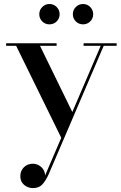

<svg xmlns="http://www.w3.org/2000/svg" viewBox="-20 -676 604 958"><path d="M179.5 -447.5 346.5 -105.5 290.5 21.5 60.5 -447.5H10.5V-460H262.5V-447.5ZM562 -460V-447.5H497.5L222 195.5Q208 226 191.2 244.2Q174.5 262.5 144.5 262.5Q130 262.5 115.8 256.2Q101.5 250 91.5 236.8Q81.5 223.5 81.5 203Q81.5 184.5 90 170.5Q98.5 156.5 112.5 148.8Q126.5 141 144.5 141Q159.5 141 173.2 148.5Q187 156 195.8 169Q204.5 182 205 199.5L482.5 -447.5H397V-460ZM394.5 -554.5Q373 -554.5 358.2 -569.2Q343.5 -584 343.5 -605Q343.5 -626 358.2 -641Q373 -656 394.5 -656Q415.5 -656 430.2 -641Q445 -626 445 -605Q445 -584 430.2 -569.2Q415.5 -554.5 394.5 -554.5ZM226.5 -554.5Q205.5 -554.5 190.8 -569.2Q176 -584 176 -605Q176 -626 190.8 -641Q205.5 -656 227 -656Q248 -656 262.8 -641Q277.5 -626 277.5 -605Q277.5 -584 262.8 -569.2Q248 -554.5 226.5 -554.5Z"/></svg>

Font: Bodoni Moda 18pt Medium
Style: Regular
Weight: 500
Designer: Owen Earl
Foundry: indestructible type
Version: Version 2.004